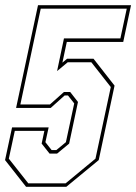

<svg xmlns="http://www.w3.org/2000/svg" viewBox="-42 -720 526 740"><path d="M58.5 0 -22.5 -103 4.5 -229H145.5L133 -172L157 -141.5H175L212 -172L244 -321.5L220 -352H207L153.5 -304H20L104.5 -700H463L433 -558.5H215.5L198.5 -478.5L216.5 -493.5H318.5L399.5 -390L338.5 -103L213.5 0ZM67 -13.5H211L326 -108.5L385 -384.5L310 -480H219L178 -446L204.5 -572H422L446.5 -686.5H115L36.5 -317.5H150.5L204.5 -365.5H228.5L258.5 -327L224.5 -166.5L178 -128H149L118.5 -166.5L129 -215.5H15L-8 -108.5Z"/></svg>

Font: Tourney Condensed Thin
Style: Italic
Weight: 100
Width: 3
Italic angle: -12°
Designer: Tyler Finck
Foundry: Etcetera Type Co
Version: Version 1.010; ttfautohint (v1.8.3)